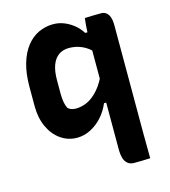

<svg xmlns="http://www.w3.org/2000/svg" viewBox="-111 -639 823 929"><g transform="rotate(-15 300.0 -175.0)"><path d="M397 -539Q418 -540 438 -540.5Q458 -541 480 -541Q493 -541 503.5 -533.5Q514 -526 520 -510Q526 -494 526 -465Q526 -397 526 -329Q526 -261 526 -193Q526 -125 526 -58Q526 9 526 75Q526 107 526.5 137.5Q527 168 527 198Q505 199 486 199.5Q467 200 446 200Q426 200 413.5 189Q401 178 396 160Q391 142 391 122Q391 53 391 -17Q391 -87 391 -157Q391 -227 391 -297Q391 -367 391 -436Q391 -455 391.5 -472Q392 -489 393.5 -506Q395 -523 397 -539ZM405 -117H380Q364 -79 338 -50.5Q312 -22 279.5 -5.5Q247 11 212 11Q167 11 130.5 -14.5Q94 -40 73 -85.5Q52 -131 52 -190V-286Q52 -353 66.5 -402.5Q81 -452 107 -485Q133 -518 167.5 -534Q202 -550 240 -550Q270 -550 296.5 -539Q323 -528 344.5 -510Q366 -492 380 -469H405V-364Q380 -392 349.5 -405.5Q319 -419 285 -419Q254 -419 232.5 -403.5Q211 -388 200 -358Q189 -328 189 -284V-216Q189 -191 192.5 -172.5Q196 -154 203 -141Q210 -134 220 -130.5Q230 -127 242 -127Q274 -127 303 -141.5Q332 -156 358 -186.5Q384 -217 405 -266Z"/></g></svg>

Font: Rec Mono Semicasual
Style: Bold
Weight: 700
Version: Version 1.085; ttfautohint (v1.8.4.7-5d5b)